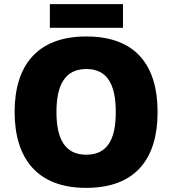

<svg xmlns="http://www.w3.org/2000/svg" viewBox="-20 -902 837 932"><path d="M577 -882H222V-767H577ZM745 -358C745 -580 643 -725 399 -725C158 -725 51 -581 51 -359C51 -136 158 10 398 10C643 10 745 -137 745 -358ZM254 -358C254 -487 294 -567 399 -567C504 -567 542 -487 542 -358C542 -229 504 -151 398 -151C295 -151 254 -229 254 -358Z"/></svg>

Font: Noto Sans Canadian Aboriginal Black
Style: Regular
Weight: 900
Designer: Monotype Design Team, Typotheque's Kevin King
Foundry: Monotype Imaging Inc.
Version: Version 2.004